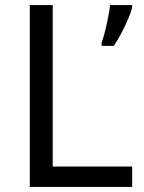

<svg xmlns="http://www.w3.org/2000/svg" viewBox="-20 -734 564 754"><path d="M97 0V-714H187V-80H499V0ZM499 -705Q495 -687 483.5 -660Q472 -633 457 -604.5Q442 -576 427 -554H379V-566Q386 -585 392.5 -611.5Q399 -638 404.5 -665.5Q410 -693 412 -714H499Z"/></svg>

Font: Noto Sans Hanifi Rohingya
Style: Regular
Weight: 400
Designer: Monotype Design Team and DaltonMaag
Foundry: Google LLC
Version: Version 2.101